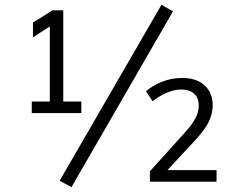

<svg xmlns="http://www.w3.org/2000/svg" viewBox="-20 -755 968 798"><path d="M243 -333H318V-285H112V-333H187V-645L117 -600V-661L198 -712H243ZM228 -4 651 -735 699 -708 277 23ZM880 -48V0H603V-43L750 -206Q779 -238 792.5 -264Q806 -290 806 -316Q806 -349 786.5 -366Q767 -383 733 -383Q706 -383 674.5 -370Q643 -357 614 -334L587 -376Q616 -401 655.5 -416Q695 -431 737 -431Q797 -431 830.5 -400Q864 -369 864 -318Q864 -281 847 -247.5Q830 -214 792 -173L676 -48Z"/></svg>

Font: Muli Light
Style: Regular
Weight: 300
Designer: Vernon Adams
Foundry: Vernon Adams
Version: Version 2.100